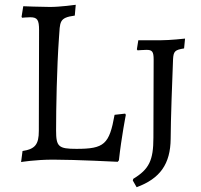

<svg xmlns="http://www.w3.org/2000/svg" viewBox="-20 -666 839 801"><path d="M68 10C68 10 127 0 202 0C297 0 471 9 471 9L476 3C487 -96 505 -187 505 -187L502 -192L458 -187C436 -64 415 -45 299 -45C224 -45 214 -54 214 -122C214 -213 217 -383 226 -508C231 -575 225 -592 292 -601L296 -646C296 -646 232 -637 189 -637C151 -637 77 -640 77 -640L70 -596L72 -592C72 -592 94 -594 106 -594C136 -594 143 -583 143 -540L142 -120C142 -63 126 -44 74 -36ZM550 115C648 79 691 18 692 -87C692 -157 699 -350 702 -420C704 -452 710 -458 748 -464L752 -505C752 -505 690 -498 649 -498H557L551 -460L554 -456C554 -456 581 -458 591 -458C615 -458 621 -451 621 -417L620 -92C620 3 602 40 536 80L534 87Z"/></svg>

Font: Alegreya SC
Style: Regular
Weight: 400
Designer: Juan Pablo del Peral
Foundry: Huerta Tipografica
Version: Version 2.007;PS 002.007;hotconv 1.0.88;makeotf.lib2.5.64775